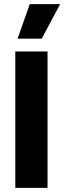

<svg xmlns="http://www.w3.org/2000/svg" viewBox="-20 -909 311 929"><path d="M54 0V-660H210V0ZM182 -722H65L124 -889H271Z"/></svg>

Font: Bricolage Grotesque 12pt Condensed ExtraBold
Style: Regular
Weight: 800
Width: 3
Designer: Mathieu Triay
Foundry: Atelier Triay
Version: Version 1.001; ttfautohint (v1.8.4.7-5d5b);gftools[0.9.33.de